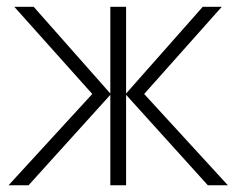

<svg xmlns="http://www.w3.org/2000/svg" viewBox="-20 -551 705 571"><path d="M639.6 -530.8 408.7 -271.5 657.7 0H598.1L355 -269V0H308.1V-269L64.9 0H5.4L254.4 -271.5L22.5 -530.8H80.1L308.1 -272.9V-530.8H355V-272.9L583 -530.8Z"/></svg>

Font: Open Sans Light
Style: Regular
Weight: 300
Designer: Monotype Design Team
Foundry: Monotype Imaging Inc.
Version: Version 3.000; ttfautohint (v1.8.4)